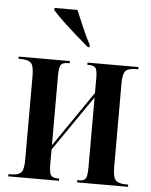

<svg xmlns="http://www.w3.org/2000/svg" viewBox="-54 -811 674 856"><g transform="rotate(5 283.0 -383.0)"><path d="M15 0V-10H26Q58 -10 71 -22.5Q84 -35 84 -81V-455Q84 -501 71 -513.5Q58 -526 26 -526H15V-536H244V-526H237Q213 -526 205 -515.5Q197 -505 197 -467V-155L368 -404V-469Q368 -503 361 -514.5Q354 -526 332 -526H323V-536H551V-526H541Q508 -526 495 -513.5Q482 -501 482 -454V-83Q482 -37 495 -23.5Q508 -10 541 -10H551V0H323V-10H333Q355 -10 361.5 -22.5Q368 -35 368 -74V-384L197 -136V-71Q197 -32 205 -21Q213 -10 235 -10H242V0ZM318 -605Q294 -626 261 -654.5Q228 -683 199 -711Q170 -739 155 -756V-766H258Q272 -732 289.5 -691.5Q307 -651 326 -615V-605Z"/></g></svg>

Font: Noto Serif Display ExtraCondensed SemiBold
Style: Regular
Weight: 600
Width: 2
Designer: Monotype Design Team
Foundry: Monotype Imaging Inc.
Version: Version 2.009